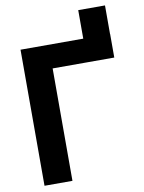

<svg xmlns="http://www.w3.org/2000/svg" viewBox="-95 -946 758 1011"><g transform="rotate(-10 283.5 -440.0)"><path d="M395 -602.1V-879.9H538.1V-602.1ZM538.6 -727.5V-601.1H209V0H59.6V-727.5Z"/></g></svg>

Font: Inter 24pt
Style: Bold
Weight: 700
Designer: Rasmus Andersson
Foundry: rsms
Version: Version 4.001;git-66647c0bb